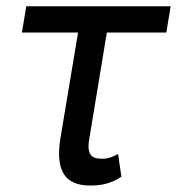

<svg xmlns="http://www.w3.org/2000/svg" viewBox="-20 -565 549 595"><path d="M508.9 -545.5H61.4L47.9 -464.1H221.9L167.6 -138.8C150.2 -32.7 183.2 9.9 259.6 9.9C291.5 9.9 321 5.7 356.2 -17.4L345.9 -88.1C334.2 -81 316.4 -73.2 299 -73.2C275.6 -73.2 245.7 -73.9 256.7 -134.9L311.1 -464.1H495.4Z"/></svg>

Font: Margiela Sans Text
Style: Italic
Weight: 400
Italic angle: -9.39999°
Designer: Stefan Endress, Andreas Faust
Version: Version 1.100;FEAKit 1.0